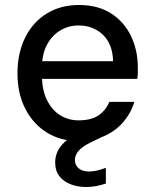

<svg xmlns="http://www.w3.org/2000/svg" viewBox="-20 -553 617 769"><path d="M295 12Q223 12 168 -22Q113 -56 81.5 -117Q50 -178 50 -259Q50 -341 81 -403Q112 -465 167.5 -499Q223 -533 296 -533Q372 -533 424.5 -499.5Q477 -466 504.5 -409Q532 -352 532 -283Q532 -273 532 -262Q532 -251 530 -237H124V-308H433Q431 -377 392 -414Q353 -451 295 -451Q255 -451 222 -431.5Q189 -412 168.5 -374.5Q148 -337 148 -280V-252Q148 -193 168 -152.5Q188 -112 221 -91.5Q254 -71 294 -71Q345 -71 374 -90.5Q403 -110 418 -145H518Q505 -101 474.5 -65Q444 -29 398.5 -8.5Q353 12 295 12ZM325 196Q292 196 264 185.5Q236 175 218.5 153.5Q201 132 201 97Q201 72 212.5 49.5Q224 27 251.5 5Q279 -17 326 -37L376 -59L400 -10L344 17Q309 34 294.5 51.5Q280 69 280 88Q280 109 295.5 121.5Q311 134 337 134Q351 134 369 130Q387 126 404 119V182Q387 188 366.5 192Q346 196 325 196Z"/></svg>

Font: DM Sans 10pt Medium
Style: Regular
Weight: 500
Version: Version 4.004;gftools[0.9.30]